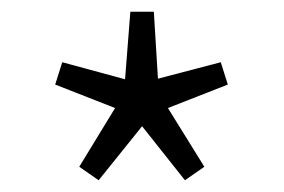

<svg xmlns="http://www.w3.org/2000/svg" viewBox="-20 -809 483 327"><path d="M148 -502 222 -594 295 -502 328 -525 266 -625 368 -665 356 -703 249 -675 242 -789H202L193 -674L86 -703L74 -665L176 -625L115 -525Z"/></svg>

Font: Noto Sans JP Light
Style: Regular
Weight: 300
Designer: Ryoko NISHIZUKA (kana & ideographs); Paul D. Hunt (Latin, Greek & Cyrillic); Wenlong ZHANG (bopomofo); Sandoll Communica
Foundry: Adobe Systems Incorporated
Version: Version 1.004;PS 1.004;hotconv 1.0.82;makeotf.lib2.5.63406